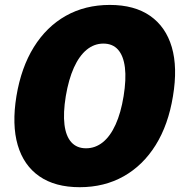

<svg xmlns="http://www.w3.org/2000/svg" viewBox="-20 -758 746 788"><path d="M307.1 10.3Q206.1 10.3 141.6 -34.4Q77.1 -79.1 52.7 -162.6Q28.3 -246.1 47.4 -363.3Q66.9 -481 118.9 -564.7Q170.9 -648.4 250.2 -693.1Q329.6 -737.8 430.7 -737.8Q531.7 -737.8 596.2 -692.9Q660.6 -647.9 685.1 -564.5Q709.5 -481 689.9 -363.3Q670.9 -246.1 618.9 -162.6Q566.9 -79.1 487.5 -34.4Q408.2 10.3 307.1 10.3ZM333 -149.4Q371.1 -149.4 401.9 -174.1Q432.6 -198.7 454.3 -246.6Q476.1 -294.4 487.3 -363.3Q498.5 -432.6 492.7 -480.7Q486.8 -528.8 464.6 -554Q442.4 -579.1 404.3 -579.1Q366.7 -579.1 335.9 -554Q305.2 -528.8 283.4 -480.7Q261.7 -432.6 250 -363.3Q238.8 -294.4 244.6 -246.6Q250.5 -198.7 272.9 -174.1Q295.4 -149.4 333 -149.4Z"/></svg>

Font: Inter 17pt Black
Style: Italic
Weight: 900
Italic angle: -9.3988°
Version: Version 4.001;git-66647c0bb